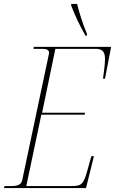

<svg xmlns="http://www.w3.org/2000/svg" viewBox="-34 -951 582 971"><path d="M398 -771H406V-779C383 -834 365 -893 356 -931H326V-923C347 -869 365 -830 398 -771ZM-14 0H401L441 -161H428L411 -100C389 -18 380 -10 326 -10H99L175 -371H394L396 -381H179L246 -704H449C483 -704 497 -691 497 -652C497 -629 493 -598 487 -553H497L528 -714H137L135 -704H181C204 -704 214 -697 214 -685C214 -680 213 -675 211 -667L79 -43C75 -22 64 -10 22 -10H-11Z"/></svg>

Font: Noto Serif Display Condensed Thin
Style: Italic
Weight: 100
Width: 3
Italic angle: -12°
Designer: Monotype Design Team
Foundry: Monotype Imaging Inc.
Version: Version 2.009